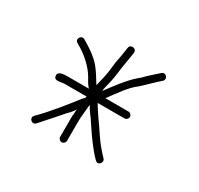

<svg xmlns="http://www.w3.org/2000/svg" viewBox="-79 -559 500 483"><g transform="rotate(30 171.5 -317.5)"><path d="M147 -169C152.3 -169 157 -173.7 157 -179V-232C157 -251.6 159.5 -264.3 161 -284L162 -285C166.8 -275.3 173.3 -266.6 180 -258L190 -243C205.6 -219.6 224.2 -192.8 244 -173C253.3 -162.3 267 -176.7 259 -186C252.4 -192.6 247.5 -198.5 241 -206C224.8 -224.9 210.9 -249.1 196 -269L184 -287C181.3 -291.7 178.7 -296 176 -300H254C259.3 -300 264 -304.7 264 -310C264 -315.3 259.3 -320 254 -320H187C203.1 -341.4 223.4 -372.6 245 -388C255 -396.7 272 -414.2 282 -423L290 -430C300.4 -439.1 286.5 -454.5 277 -445L269 -438C263 -432.7 256.3 -426.7 249 -420C242.3 -412.7 236.7 -407.3 232 -404C210.1 -385.2 188.6 -355.5 171 -332C171 -334.7 171.3 -337.3 172 -340C175.5 -353.9 180.5 -374.3 182 -389C184.2 -411.1 189.3 -433.2 192 -455C193.3 -468.3 173.3 -470.3 172 -457C170.3 -443.2 166.9 -423.2 164 -410L162 -392C160.3 -374.8 154.9 -352.6 151 -337C141.7 -351.8 135.2 -363.5 123 -379C108.7 -395.6 94.5 -404.9 77 -416L67 -422C56.4 -428.6 44.9 -411.7 57 -405L67 -399C87.7 -386.6 111.1 -365.4 123 -344C127.6 -335.6 132.8 -326.2 139 -320H81C66.9 -320 48.4 -319.9 50.5 -306C52.6 -292.2 68.7 -300 81 -300H144C143.3 -298.7 143 -297.3 143 -296C141.7 -294 140 -292.3 138 -291C112.2 -257.8 83.8 -221.8 54 -192C44.7 -182.7 58.7 -168.7 68 -178C77.6 -189.2 97.9 -211.2 108 -223L120 -237C124.4 -241.4 134.3 -250.7 139 -260C138.3 -255.3 138 -251 138 -247C137.3 -241.7 137 -236.7 137 -232V-179C137 -173.7 141.7 -169 147 -169Z"/></g></svg>

Font: HoneyBee
Style: UltLit
Weight: 100
Foundry: Cannot Into Space Fonts
Version: Version 0.89